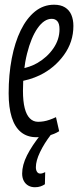

<svg xmlns="http://www.w3.org/2000/svg" viewBox="-20 -566 328 806"><path d="M66.3 -276.9Q85 -280 102.9 -286.2Q120.7 -292.3 136.6 -301.4Q178.2 -325.5 204 -362.9Q229.8 -400.3 229.8 -443.2Q229.8 -466.5 220.9 -476.8Q212.1 -487 197.1 -487Q165.5 -487 138.1 -448.2Q110.8 -409.4 93.6 -341.1Q76.4 -272.8 76.4 -184.5Q76.4 -141 83.7 -112.2Q91 -83.4 105.3 -69.1Q119.6 -54.7 139.9 -54.7Q151.5 -54.7 163.4 -56.7Q175.4 -58.7 188.2 -63.2Q201.1 -67.6 215 -74.2L228.4 -15.2Q208.2 -2.5 181.9 3.8Q155.7 10 132.7 10Q94.3 10 68.2 -11.2Q42.1 -32.5 29.2 -73.8Q16.3 -115.1 16.3 -174.2Q16.3 -252.6 29.3 -320.3Q42.3 -388.1 67 -438.7Q91.8 -489.3 127 -517.8Q162.2 -546.2 206.9 -546.2Q234.9 -546.2 253 -534.9Q271.1 -523.6 279.6 -503.5Q288.1 -483.3 288.1 -457.1Q288.1 -389.9 248.4 -335.1Q208.7 -280.3 147.1 -250.2Q125.3 -239.8 101.8 -232.9Q78.3 -226.1 55.2 -222.9ZM152.7 -3.1 193.3 0Q165.6 36 148.1 72.5Q130.6 109 130.6 136Q130.6 148.2 135.5 155.4Q140.4 162.7 148.8 162.7Q154.2 162.7 159.3 161Q164.5 159.3 169.7 156.6L168.5 207.4Q160.4 213 150 216.5Q139.7 220 126.8 220Q111.2 220 99.1 213.3Q86.9 206.5 79.9 193.4Q73 180.3 73 162.7Q73 126.9 93.4 86.2Q113.8 45.6 152.7 -3.1Z"/></svg>

Font: Georama ExtraCondensed Thin
Style: Italic
Weight: 100
Width: 2
Italic angle: -9°
Designer: Jean-Baptiste Levee
Foundry: Production Type
Version: Version 1.001